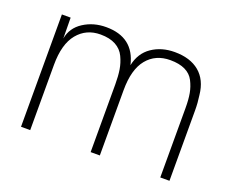

<svg xmlns="http://www.w3.org/2000/svg" viewBox="-91 -675 994 824"><g transform="rotate(20 405.5 -263.5)"><path d="M267 -527Q393 -527 420 -409Q432 -467 476 -497Q520 -527 580 -527Q651 -527 693 -492Q735 -457 742 -390Q747 -356 747 -321V0H705V-317Q705 -356 700 -383.5Q695 -411 682 -436.5Q669 -462 642 -475Q615 -488 574 -488Q507 -488 468 -440.5Q429 -393 429 -298V0H387V-309Q387 -347 382.5 -375.5Q378 -404 365 -431.5Q352 -459 324.5 -474Q297 -489 255 -489Q190 -489 150.5 -441Q111 -393 111 -298V0H69V-513H109L110 -418Q119 -469 164 -498Q209 -527 267 -527Z"/></g></svg>

Font: Nacelle UltraLight
Style: Regular
Weight: 200
Designer: Sora Sagano
Foundry: Sora Sagano
Version: Version 1.000;FEAKit 1.0